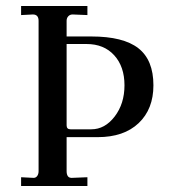

<svg xmlns="http://www.w3.org/2000/svg" viewBox="-20 -617 564 637"><path d="M50 0V-29L89 -27Q98 -26 103 -32.5Q108 -39 108 -49V-548Q108 -569 89 -569L50 -567V-597H270V-567L221 -569Q212 -569 206.5 -563Q201 -557 201 -548V-496H283Q389 -496 439 -457Q489 -418 489 -334Q489 -255 440 -208.5Q391 -162 304 -162H201V-49Q201 -38 205.5 -32Q210 -26 221 -27L270 -29V0ZM201 -201Q201 -188 214 -188H283Q328 -188 360.5 -230.5Q393 -273 393 -334Q393 -396 359 -433.5Q325 -471 267 -471H201Z"/></svg>

Font: Unna
Style: Regular
Weight: 400
Designer: Jorge de Buen U.
Foundry: Omnibus-Type
Version: Version 2.006;PS 002.006;hotconv 1.0.70;makeotf.lib2.5.58329